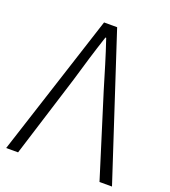

<svg xmlns="http://www.w3.org/2000/svg" viewBox="-134 -827 817 924"><g transform="rotate(20 275.0 -364.5)"><path d="M4 0H65L196 -419C222 -508 242 -575 271 -663H275C305 -575 324 -508 351 -419L482 0H546L307 -729H240Z"/></g></svg>

Font: Noto Sans CJK KR Light
Style: Regular
Weight: 300
Designer: Ryoko NISHIZUKA (kana & ideographs); Paul D. Hunt (Latin, Greek & Cyrillic); Wenlong ZHANG (bopomofo); Sandoll Communica
Foundry: Adobe Systems Incorporated
Version: Version 1.004;PS 1.004;hotconv 1.0.82;makeotf.lib2.5.63406